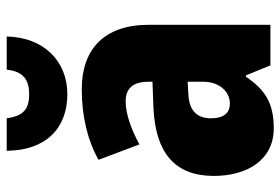

<svg xmlns="http://www.w3.org/2000/svg" viewBox="-152 -675 837 573"><g transform="rotate(-90 266.5 -388.5)"><path d="M444 -787H345C340 -736 313 -720 272 -720C227 -720 207 -737 200 -787H103C104 -670 170 -606 272 -606C371 -606 442 -677 444 -787ZM287 -563C204 -563 133 -545 76 -513L122 -391C172 -418 216 -432 251 -432C289 -432 309 -410 309 -364V-352L231 -349C99 -343 28 -287 28 -169C28 -70 75 10 170 10C246 10 285 -16 324 -73H328L358 0H479V-363C479 -496 406 -563 287 -563ZM275 -245 309 -247V-200C309 -153 280 -121 244 -121C216 -121 200 -139 200 -177C200 -220 223 -243 275 -245Z"/></g></svg>

Font: Noto Sans Arabic UI Cn Bk
Style: Regular
Weight: 900
Width: 3
Designer: Monotype Design Team, Nadine Chahine and Nizar Qandah
Foundry: Monotype Imaging Inc.
Version: Version 2.010